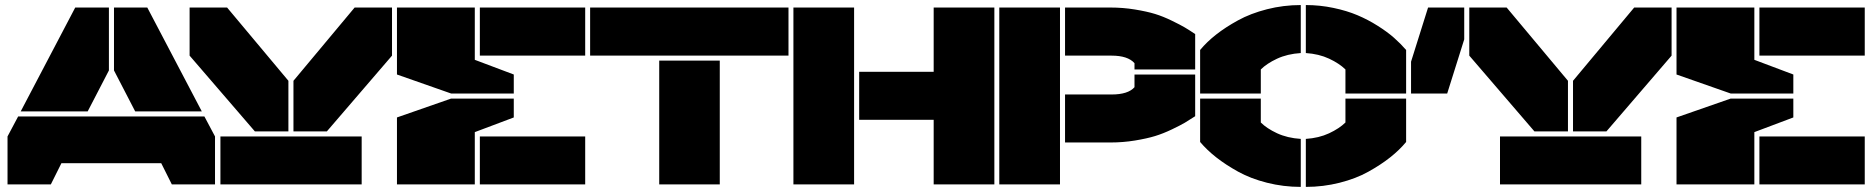

<svg xmlns="http://www.w3.org/2000/svg" viewBox="-20 -730 7411 760"><path d="M411.1 -700.2V-451.2L327.1 -289.1H62L277.8 -700.2ZM9.8 0V-189.9L51.8 -269H789.1L831.1 -189.9V0H660.2L618.2 -84H223.1L181.2 0ZM431.2 -451.2V-700.2H563L778.8 -289.1H515.1Z M988.8 -210 730.5 -509.8V-700.2H878.9L1121.6 -410.2V-210ZM852.5 0V-189.9H1411.6V0ZM1141.6 -210V-410.2L1383.8 -700.2H1531.7V-509.8L1273.9 -210Z M1765.6 -359.9 1551.3 -435.1V-700.2H1859.4V-493.2L2013.7 -435.1V-359.9ZM1551.3 0V-265.1L1765.6 -339.8H2013.7V-265.1L1859.4 -207V0ZM1879.4 0V-189.9H2296.4V0ZM1879.4 -509.8V-700.2H2296.4V-509.8Z M2315.9 -509.8V-700.2H3101.1V-509.8ZM2589.4 0V-490.2H2829.1V0Z M3360.8 0H3120.6V-700.2H3360.8ZM3380.9 -255.9V-445.8H3675.8V-700.2H3916V0H3675.8V-255.9Z M3935.5 0V-700.2H4175.8V0ZM4195.8 -166V-356H4379.9Q4445.3 -356 4470.7 -384.8V-435.1H4710.9V-270Q4686 -253.9 4670.2 -244.4Q4654.3 -234.9 4619.1 -218Q4584 -201.2 4552 -191.4Q4520 -181.6 4472.7 -173.8Q4425.3 -166 4375 -166ZM4195.8 -509.8V-700.2H4375Q4425.3 -700.2 4472.7 -692.4Q4520 -684.6 4552 -674.8Q4584 -665 4618.9 -647.9Q4653.8 -630.9 4669.9 -621.3Q4686 -611.8 4710.9 -595.2V-455.1H4470.7V-480Q4444.3 -509.8 4379.9 -509.8Z M4970.7 -359.9H4730.5V-532.2Q4756.8 -564 4793.7 -593Q4830.6 -622.1 4880.4 -649.4Q4930.2 -676.8 4995.1 -693.4Q5060.1 -710 5128.9 -710V-520Q5075.7 -516.6 5034.9 -497.6Q4994.1 -478.5 4970.7 -455.1ZM4730.5 -168V-339.8H4970.7V-245.1Q4994.1 -221.7 5034.9 -202.6Q5075.7 -183.6 5128.9 -180.2V9.8Q5060.1 9.8 4995.4 -6.6Q4930.7 -22.9 4880.9 -50.5Q4831.1 -78.1 4794.2 -107.2Q4757.3 -136.2 4730.5 -168ZM5148.9 9.8V-180.2Q5200.7 -183.6 5241 -202.4Q5281.2 -221.2 5305.7 -245.1V-339.8H5545.9V-168Q5519.5 -136.2 5482.9 -107.2Q5446.3 -78.1 5396.7 -50.5Q5347.2 -22.9 5282.5 -6.6Q5217.8 9.8 5148.9 9.8ZM5148.9 -520V-710Q5204.6 -710 5258.1 -698.7Q5311.5 -687.5 5353.5 -669.7Q5395.5 -651.9 5433.3 -627.9Q5471.2 -604 5497.8 -580.6Q5524.4 -557.1 5545.9 -532.2V-359.9H5305.7V-455.1Q5281.2 -479 5241 -497.8Q5200.7 -516.6 5148.9 -520Z M5775.9 -700.2V-574.2L5708.5 -359.9H5565.4V-485.8L5632.8 -700.2ZM5795.9 -509.8V-700.2H5943.8L6186.5 -410.2V-210H6053.7ZM5917.5 0V-189.9H6476.6V0ZM6206.5 -210V-410.2L6448.7 -700.2H6596.7V-509.8L6338.9 -210Z M6830.6 -359.9 6616.2 -435.1V-700.2H6924.3V-493.2L7078.6 -435.1V-359.9ZM6616.2 0V-265.1L6830.6 -339.8H7078.6V-265.1L6924.3 -207V0ZM6944.3 0V-189.9H7361.3V0ZM6944.3 -509.8V-700.2H7361.3V-509.8Z"/></svg>

Font: Nastup Basic
Style: Regular
Weight: 400
Designer: Maksym Kobuzan
Foundry: Zakznak
Version: Version 1.020;FEAKit 1.0